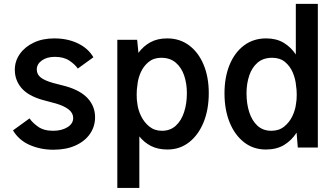

<svg xmlns="http://www.w3.org/2000/svg" viewBox="-20 -747 1687 972"><path d="M55 -393.8Q55 -437.5 80.3 -473.5Q105.5 -509.6 150.4 -531.1Q195.3 -552.6 254.6 -552.6Q322.4 -552.6 374.6 -527.3Q426.8 -502.1 452.8 -457L373.9 -399.9Q360.8 -419.7 332 -439.5Q303.3 -459.2 257.5 -459.2Q217.7 -459.2 191.9 -440.9Q166.2 -422.6 166.2 -395.2Q166.2 -369.7 187.3 -353.9Q208.5 -338.1 250 -326.7L312.9 -310.4Q387.8 -289.1 424.5 -248.8Q461.3 -208.5 461.3 -153.4Q461.3 -106.9 435.7 -69.6Q410.2 -32.3 362.7 -10.7Q315.3 11 250 11Q185.4 11 130.3 -13.1Q75.3 -37.3 45.8 -87L129.6 -147.7Q142.8 -127.1 172.1 -106Q201.3 -84.9 248.9 -84.9Q291.9 -84.9 321.2 -102.8Q350.5 -120.7 350.5 -149.5Q350.5 -174.7 327.9 -192.6Q305.4 -210.6 263.1 -223L193.2 -241.8Q121.1 -262.8 88.1 -302.2Q55 -341.6 55 -393.8Z M573.9 204.5V-545.5H674.4L680.8 -479.4Q705.3 -513.1 740.9 -532.8Q776.6 -552.6 826.3 -552.6Q890.3 -552.6 937.5 -517.2Q984.7 -481.9 1010.8 -419.4Q1036.9 -356.9 1036.9 -275.6Q1036.9 -192.5 1010.7 -128Q984.4 -63.6 937.3 -26.8Q890.3 9.9 827.8 9.9Q779.8 9.9 744.9 -7.8Q709.9 -25.6 685.4 -56.5V204.5ZM926.1 -275.6Q926.1 -323.5 912.5 -364.2Q898.8 -404.8 870 -429.7Q841.3 -454.5 795.8 -454.5Q758.2 -454.5 732.1 -433.1Q706 -411.6 691.9 -379.3Q677.9 -346.9 675.4 -314.3Q671.9 -295.1 671.9 -267.2Q671.9 -239.3 675.4 -222.3Q678.6 -191.8 693.9 -160Q709.2 -128.2 735.8 -106.5Q762.4 -84.9 800.1 -84.9Q842 -84.9 870 -110.6Q898.1 -136.4 912.1 -179.7Q926.1 -223 926.1 -275.6Z M1116.5 -274.5Q1116.5 -355.8 1142.2 -418.7Q1168 -481.5 1215.4 -517Q1262.8 -552.6 1327.4 -552.6Q1379.3 -552.6 1416 -530.5Q1452.8 -508.5 1477.6 -471.2V-727.3H1589.1V0H1487.6L1481.5 -75.3Q1456.3 -36.2 1418.3 -13.1Q1380.3 9.9 1326 9.9Q1262.4 9.9 1215.4 -26.8Q1168.3 -63.6 1142.4 -127.7Q1116.5 -191.8 1116.5 -274.5ZM1228 -274.5Q1228 -221.9 1241.8 -179Q1255.7 -136 1283.6 -110.4Q1311.4 -84.9 1353.7 -84.9Q1392.4 -84.9 1419 -106.5Q1445.7 -128.2 1460.6 -160Q1475.5 -191.8 1478.7 -222.7Q1482.2 -240.4 1482.2 -267.4Q1482.2 -294.4 1478.7 -313.6Q1476.2 -345.9 1462.7 -378.6Q1449.2 -411.2 1423.3 -432.9Q1397.4 -454.5 1358 -454.5Q1312.9 -454.5 1284.1 -429.9Q1255.3 -405.2 1241.7 -364.2Q1228 -323.2 1228 -274.5Z"/></svg>

Font: Interface Medium
Style: Regular
Weight: 500
Designer: Rasmus Andersson
Foundry: rsms
Version: Version 1.8